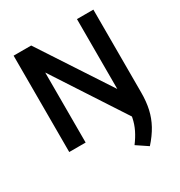

<svg xmlns="http://www.w3.org/2000/svg" viewBox="-220 -892 1198 1277"><g transform="rotate(-30 379.0 -253.0)"><path d="M575 39 173.5 -577H199V0H73V-740H208L597 -146ZM557 234.5 472 177.5Q502.5 137 522 97.2Q541.5 57.5 550.5 13Q559.5 -31.5 559.5 -87V-740H685.5V-103.5Q685.5 -34.5 672.8 22.5Q660 79.5 632 130.8Q604 182 557 234.5Z"/></g></svg>

Font: Encode Sans SC Condensed Thin SemiBold
Style: Regular
Weight: 600
Version: Version 3.002